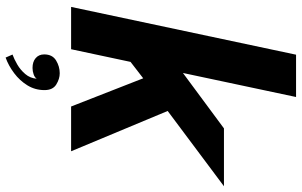

<svg xmlns="http://www.w3.org/2000/svg" viewBox="-211 -611 1049 667"><g transform="rotate(90 313.5 -277.5)"><path d="M4 0 170 -781.5H317L233.5 -388.5L426 -531H627L365.5 -335.5L505.5 0H350L252 -250.5L195 -206.5L151 0ZM216 134Q194.5 134 181.8 123Q169 112 169 93.5Q169 65 190 52.2Q211 39.5 234.5 39.5Q254 39.5 273.5 51.5Q293 63.5 293 92.5Q293 125 276.5 151.8Q260 178.5 234 198Q208 217.5 180 227.5L169.5 203.5Q185 198 204 187Q223 176 237.2 159.2Q251.5 142.5 253.5 119.5Q249 126.5 238.2 130.2Q227.5 134 216 134Z"/></g></svg>

Font: Epilogue
Style: Bold Italic
Weight: 700
Italic angle: -12°
Designer: Tyler Finck
Foundry: Etcetera Type Co
Version: Version 2.111; ttfautohint (v1.8.3)